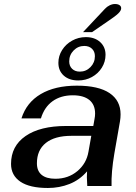

<svg xmlns="http://www.w3.org/2000/svg" viewBox="-20 -927 680 957"><path d="M35 -110Q35 -199 107.5 -249Q180 -299 309 -299H445L451 -333Q454 -348 454 -361Q454 -405 425.5 -428.5Q397 -452 343 -452Q283 -452 242 -422.5Q201 -393 184 -337H87Q112 -416 183 -458Q254 -500 363 -500Q471 -500 526 -463Q581 -426 581 -357Q581 -340 578 -322L550 -162Q534 -68 536 0H415Q413 -30 413 -43Q413 -62 414 -73Q377 -30 326.5 -10Q276 10 219 10Q128 10 81.5 -21.5Q35 -53 35 -110ZM421 -171 435 -250H336Q253 -250 208.5 -214.5Q164 -179 164 -113Q164 -75 187.5 -55.5Q211 -36 256 -36Q320 -36 365.5 -74Q411 -112 421 -171ZM503 -883Q513 -894 526.5 -900.5Q540 -907 553 -907Q567 -907 575.5 -901.5Q584 -896 584 -886Q584 -874 569.5 -860Q555 -846 519 -822L439 -767H394ZM271 -614Q271 -648 289.5 -677.5Q308 -707 339.5 -724.5Q371 -742 408 -742Q452 -742 479 -717.5Q506 -693 506 -654Q506 -619 487.5 -589.5Q469 -560 438 -543Q407 -526 370 -526Q325 -526 298 -550Q271 -574 271 -614ZM453 -647Q453 -670 438.5 -684Q424 -698 400 -698Q369 -698 347 -675.5Q325 -653 325 -621Q325 -598 339.5 -584Q354 -570 378 -570Q409 -570 431 -592.5Q453 -615 453 -647Z"/></svg>

Font: Fahkwang SemiBold
Style: Italic
Weight: 600
Italic angle: -10°
Version: Version 1.000; ttfautohint (v1.6)